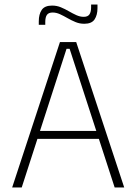

<svg xmlns="http://www.w3.org/2000/svg" viewBox="-20 -824 600 844"><path d="M33.5 0 243.5 -639H315L526 0H484L286 -609.5H272.5L75.5 0ZM133 -213.5V-248.5H426V-213.5ZM350.5 -719.5Q330 -719.5 312 -727Q294 -734.5 277 -744.2Q260 -754 243.8 -761.5Q227.5 -769 211.5 -769Q193.5 -769 186.2 -758.5Q179 -748 179 -727.5V-715H150.5V-730.5Q150.5 -761.5 163.5 -780.5Q176.5 -799.5 209 -799.5Q229.5 -799.5 247.5 -792Q265.5 -784.5 282.2 -774.8Q299 -765 315.5 -757.5Q332 -750 348 -750Q366 -750 373.2 -760.8Q380.5 -771.5 380.5 -792V-804H408.5V-788Q408.5 -758 395.8 -738.8Q383 -719.5 350.5 -719.5Z"/></svg>

Font: Anek Latin ExtraLight
Style: Regular
Weight: 250
Designer: Yesha Goshar
Foundry: Ek Type
Version: Version 1.003